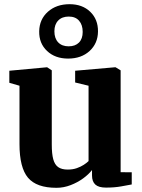

<svg xmlns="http://www.w3.org/2000/svg" viewBox="-20 -885 679 916"><path d="M485.5 10Q450.5 10 434.8 -4.5Q419 -19 419 -48V-74Q403.5 -53.5 376.8 -34Q350 -14.5 317 -1.8Q284 11 249.5 11Q154 11 113.5 -37.2Q73 -85.5 73 -197.5V-476L24.5 -490V-547.5L203 -564H205L227 -549.5V-195.5Q227 -151.5 234 -125.5Q241 -99.5 257.5 -87.8Q274 -76 303 -76Q327.5 -76 346.5 -82.8Q365.5 -89.5 379.8 -98.8Q394 -108 402.5 -116.5V-476L338.5 -491.5V-547.5L527.5 -564H531.5L555.5 -549.5V-63.5L608.5 -63V-5Q590 -1.5 558.2 4.2Q526.5 10 485.5 10ZM305 -605.5Q243 -605.5 204.5 -641.8Q166 -678 167 -735.5Q168 -793 208.5 -829Q249 -865 312 -865Q373 -865 410.5 -828.8Q448 -792.5 447.5 -735Q447 -678 407.5 -641.8Q368 -605.5 305 -605.5ZM307.5 -664Q339 -664 356.8 -682Q374.5 -700 374.5 -732.5Q374.5 -766.5 357.2 -786.2Q340 -806 308 -806Q276 -806 257.8 -787.2Q239.5 -768.5 239.5 -735.5Q239.5 -702 257.5 -683Q275.5 -664 307.5 -664Z"/></svg>

Font: Merriweather 28pt ExtraBold
Style: Regular
Weight: 800
Version: Version 2.100